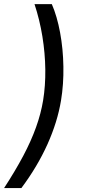

<svg xmlns="http://www.w3.org/2000/svg" viewBox="-43 -791 420 948"><path d="M-22.9 137.7Q32.7 52.2 71.8 -21.5Q110.8 -95.2 135 -162.8Q159.2 -230.5 169.9 -295.4Q181.6 -367.2 180.7 -447.8Q179.7 -528.3 166.3 -611.1Q152.8 -693.8 127.4 -770.5H212.9Q238.8 -710.9 253.7 -630.4Q268.6 -549.8 270 -462.4Q271.5 -375 258.3 -294.9Q240.7 -188.5 191.2 -78.4Q141.6 31.7 62.5 137.7Z"/></svg>

Font: Inter 16pt
Style: Italic
Weight: 400
Italic angle: -9.3988°
Version: Version 4.001;git-66647c0bb